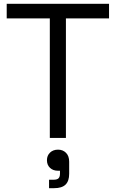

<svg xmlns="http://www.w3.org/2000/svg" viewBox="-20 -720 604 1002"><path d="M240 0V-624H15V-700H549V-624H324V0ZM236 262V218H259Q278 218 285.5 210.5Q293 203 293 186V171H282Q257 171 241 156Q225 141 225 116Q225 92 241 76.5Q257 61 283 61Q308 61 324.5 77.5Q341 94 341 124V187Q341 225 322 243.5Q303 262 263 262Z"/></svg>

Font: Space Grotesk Frontify
Style: Regular
Weight: 400
Designer: Florian Karsten
Version: Version 2.000